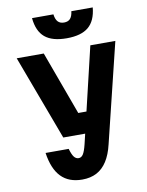

<svg xmlns="http://www.w3.org/2000/svg" viewBox="-109 -1107 918 1202"><g transform="rotate(-10 350.0 -506.0)"><path d="M214 -800 362 -396H498L452 -261H243L42 -800ZM510 -800H669L515 -170Q500 -106 473 -64Q446 -22 407 -1.5Q368 19 315 19Q230 19 181 -31.5Q132 -82 117 -185H264Q275 -147 287 -132Q299 -117 316 -117Q333 -117 344.5 -134.5Q356 -152 367 -197ZM316 -1031Q320 -999 334 -984Q348 -969 373 -969Q399 -969 412.5 -984Q426 -999 430 -1031H566Q558 -947 511.5 -908Q465 -869 373 -869Q281 -869 234.5 -908Q188 -947 180 -1031Z"/></g></svg>

Font: Martian Mono
Style: Bold
Weight: 700
Designer: Roman Shamin
Foundry: Evil Martians
Version: Version 1.000